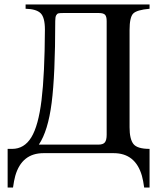

<svg xmlns="http://www.w3.org/2000/svg" viewBox="-20 -682 705 855"><path d="M646 153H622Q618 123 612 101Q583 0 486 0H174Q77 0 48 101Q42 123 38 153H14V-19H34Q88 -19 119.5 -70.5Q151 -122 165 -236.5Q179 -351 180 -550Q180 -605 160.5 -623.5Q141 -642 94 -643V-662H646V-643Q589 -638 573 -621.5Q557 -605 557 -548V-115Q557 -63 574 -41Q591 -19 646 -19ZM455 -82V-588Q455 -609 447.5 -616.5Q440 -624 420 -624H261Q246 -624 240 -622.5Q234 -621 230 -613.5Q226 -606 226 -588Q226 -349 210 -224Q194 -99 153 -38H418Q439 -38 447 -48Q455 -58 455 -82Z"/></svg>

Font: STIX
Style: Regular
Weight: 400
Designer: MicroPress Inc., with final additions and corrections provided by Coen Hoffman, Elsevier (retired)
Version: Version 1.1.1